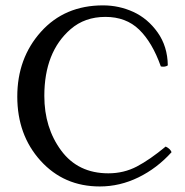

<svg xmlns="http://www.w3.org/2000/svg" viewBox="-20 -670 675 700"><path d="M343.8 9.8Q212.9 9.8 127.9 -84Q43 -177.7 43 -317.9Q43 -458 129.4 -554.2Q215.8 -650.4 355.5 -650.4Q414.1 -650.4 466.3 -626.5Q518.6 -602.5 554.7 -551.8Q590.8 -501 591.8 -431.6Q582 -424.8 566.4 -427.7Q535.2 -515.6 487.3 -562Q439.5 -608.4 364.3 -608.4Q289.1 -608.4 237.3 -563.5Q141.6 -480.5 141.6 -320.3Q141.6 -204.1 203.1 -121.1Q264.6 -38.1 375 -38.1Q431.6 -38.1 479 -63Q526.4 -87.9 584 -135.7Q600.6 -127.9 605.5 -115.2Q552.7 -56.6 484.9 -23.4Q417 9.8 343.8 9.8Z"/></svg>

Font: CrimsonText-Roman
Style: Roman
Weight: 400
Version: Version 0.13